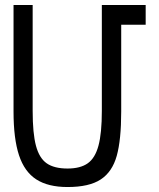

<svg xmlns="http://www.w3.org/2000/svg" viewBox="-20 -745 640 773"><path d="M34.5 -296V-725H111.5V-298.5Q111.5 -208 124.8 -158.2Q138 -108.5 168 -87.5Q198 -66.5 252 -66.5Q303.5 -66.5 333.2 -87.5Q363 -108.5 376.5 -158.8Q390 -209 390 -298.5V-725H566.5V-645.5H468V-296Q468 -182 450 -117.5Q432 -53 385.5 -22.5Q339 8 252 8Q173.5 8 126 -22.8Q78.5 -53.5 56.5 -120Q34.5 -186.5 34.5 -296Z"/></svg>

Font: JuliaMono
Style: Regular
Weight: 400
Monospace: yes
Designer: cormullion
Foundry: corm
Version: Version 0.055; ttfautohint (v1.8.4)